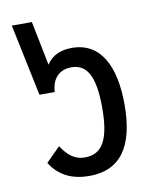

<svg xmlns="http://www.w3.org/2000/svg" viewBox="-71 -640 573 706"><g transform="rotate(-10 215.0 -287.0)"><path d="M379 -226C379 -370 331 -465 224 -465C184 -465 150 -452 129 -419L96 -584H21L77 -316H134C137 -369 167 -395 210 -395C267 -395 296 -348 296 -229C296 -116 270 -60 203 -60C160 -60 138 -84 115 -117L62 -64C95 -11 146 10 206 10C323 10 379 -70 379 -226Z"/></g></svg>

Font: Noto Sans Thai UI Condensed
Style: Regular
Weight: 400
Width: 3
Designer: Monotype Design Team
Foundry: Monotype Imaging Inc.
Version: Version 1.901